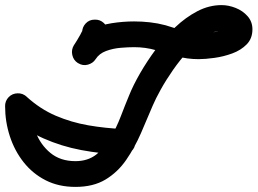

<svg xmlns="http://www.w3.org/2000/svg" viewBox="-24 -683 1010 753"><path d="M347 -606Q368 -607 383.5 -592.5Q399 -578 399 -557Q400 -530 383 -503Q366 -476 352 -453Q341 -435 321 -429.5Q301 -424 283 -435Q265 -446 260 -466Q255 -486 265 -504Q272 -515 278.5 -525.5Q285 -536 291 -547Q292 -549 295.5 -556Q299 -563 299 -562Q298 -560 298 -556.5Q298 -553 298 -555Q298 -576 312 -591Q326 -606 347 -606ZM281 -436Q264 -447 259.5 -467.5Q255 -488 266 -506Q291 -545 330 -565Q369 -585 414 -592Q459 -599 502 -599Q533 -599 564 -595.5Q595 -592 625 -584Q659 -574 689 -563Q719 -552 755 -552Q775 -552 795.5 -554Q816 -556 836 -562Q850 -567 860 -572Q862 -573 865.5 -576.5Q869 -580 868 -578Q867 -576 866.5 -575Q866 -574 866 -572Q865 -568 865 -568Q865 -570 865.5 -564Q866 -558 869 -555Q868 -556 863 -558Q854 -562 845 -562Q813 -562 779.5 -540Q746 -518 714 -483Q682 -448 654.5 -408.5Q627 -369 606.5 -332Q586 -295 575 -269Q553 -216 528.5 -160Q504 -104 471 -56Q438 -8 390 21Q342 50 272 50Q206 50 155 24Q104 -2 68.5 -47Q33 -92 14.5 -149Q-4 -206 -4 -267Q-4 -288 10.5 -302.5Q25 -317 46 -317Q67 -317 82 -302.5Q97 -288 97 -267Q97 -214 116 -164.5Q135 -115 174 -83Q213 -51 272 -51Q320 -51 353 -76.5Q386 -102 409.5 -142.5Q433 -183 450 -227.5Q467 -272 482 -308Q498 -348 525 -395Q552 -442 587 -489.5Q622 -537 663 -576Q704 -615 750 -639Q796 -663 845 -663Q872 -663 900 -652Q928 -641 947 -619.5Q966 -598 966 -568Q966 -532 943.5 -509Q921 -486 887 -473.5Q853 -461 817 -456Q781 -451 755 -451Q710 -451 669.5 -462.5Q629 -474 588 -486Q547 -498 502 -498Q479 -498 449 -495.5Q419 -493 392 -483Q365 -473 351 -451Q340 -434 319.5 -429.5Q299 -425 281 -436ZM80 -304Q134 -255 195 -229Q256 -203 322.5 -191.5Q389 -180 459 -177Q480 -176 494 -160.5Q508 -145 507 -124Q506 -103 490.5 -89Q475 -75 454 -76Q372 -80 294.5 -94.5Q217 -109 146 -140.5Q75 -172 12 -229Q-3 -244 -4 -264.5Q-5 -285 9 -301Q23 -316 44 -317Q65 -318 80 -304Z"/></svg>

Font: FRB American Cursive Guidelines Arrows Ultra
Style: Bold Italic
Weight: 1000
Italic angle: -25°
Version: Version 2.0;Modular Font Editor K font №1